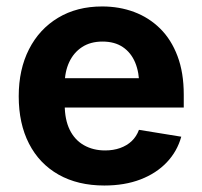

<svg xmlns="http://www.w3.org/2000/svg" viewBox="-20 -570 632 601"><path d="M306.6 10.7Q223.6 10.7 163.3 -23.4Q103 -57.6 70.8 -120.4Q38.6 -183.1 38.6 -268.6Q38.6 -352.5 70.8 -415.8Q103 -479 161.9 -514.4Q220.7 -549.8 299.8 -549.8Q353.5 -549.8 399.9 -532.5Q446.3 -515.1 481.2 -480.7Q516.1 -446.3 535.6 -394.5Q555.2 -342.8 555.2 -273.9V-233.4H97.7V-325.2H484.4L416 -300.8Q416 -343.3 403.1 -374.3Q390.1 -405.3 364.5 -422.6Q338.9 -439.9 300.8 -439.9Q263.2 -439.9 236.8 -422.6Q210.4 -405.3 196.5 -375.2Q182.6 -345.2 182.6 -306.6V-242.2Q182.6 -195.8 198.2 -163.8Q213.9 -131.8 242.7 -115.5Q271.5 -99.1 309.1 -99.1Q335 -99.1 356.2 -106.7Q377.4 -114.3 392.3 -128.4Q407.2 -142.6 415 -163.6L547.4 -142.1Q534.7 -96.2 502 -61.8Q469.2 -27.3 419.7 -8.3Q370.1 10.7 306.6 10.7Z"/></svg>

Font: Inter 16pt
Style: Bold
Weight: 700
Version: Version 4.001;git-66647c0bb